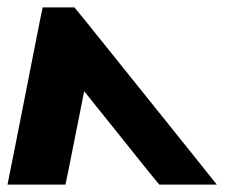

<svg xmlns="http://www.w3.org/2000/svg" viewBox="-163 -790 658 520"><path d="M22.4 -329 14.3 -290H-142.7L-122.5 -391L-55.5 -731L-47.4 -770H38.6L70.5 -731L343.5 -391L424.3 -290H268.3L236.4 -329L65 -543Z"/></svg>

Font: Nordica Plus
Style: NordicaClassicRgOpObl
Weight: 500
Version: Version 1.01